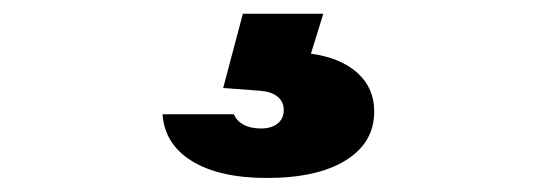

<svg xmlns="http://www.w3.org/2000/svg" viewBox="-20 -40 790 279"><path d="M449.8 -20 431.8 38Q475.2 44 499.5 66Q523.8 88 523.8 122Q523.8 167.2 482.6 192.9Q441.3 218.6 367.8 218.6Q298.8 218.6 259 194.1Q219.2 169.7 216.2 126H319.9Q323.6 135.6 333.9 141.2Q344.1 146.7 359.5 146.7Q374.3 146.7 383.3 139.6Q392.3 132.4 392.3 120Q392.3 107.7 383.4 100.5Q374.6 93.3 358.5 91.9L304.3 87.9L332.9 -20Z"/></svg>

Font: Martian Mono sWd Rg
Style: Regular
Weight: 400
Width: 6
Monospace: yes
Designer: Roman Shamin
Foundry: Evil Martians
Version: Version 1.000